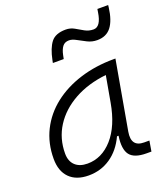

<svg xmlns="http://www.w3.org/2000/svg" viewBox="-147 -902 880 1015"><g transform="rotate(-20 293.0 -395.0)"><path d="M177.7 10.3Q108.4 10.3 70.3 -27.8Q32.2 -65.9 32.2 -135.3Q32.2 -223.1 68.1 -294.7Q104 -366.2 168.9 -417Q233.9 -467.8 321.3 -495.1Q408.7 -522.5 511.2 -522.5H520.5L452.1 -135.7Q438 -53.7 511.7 -53.7H541L531.2 4.9H504.4Q435.1 4.9 410.4 -27.6Q385.7 -60.1 396.5 -133.3H387.7Q355.5 -64 301 -26.9Q246.6 10.3 177.7 10.3ZM192.9 -50.8Q273.9 -50.8 334.5 -119.1Q395 -187.5 417 -312.5L442.9 -458Q339.8 -446.8 262.2 -403.6Q184.6 -360.4 141.6 -293Q98.6 -225.6 98.6 -141.1Q98.6 -98.1 123.5 -74.5Q148.4 -50.8 192.9 -50.8ZM201.7 -613.3 204.6 -627.9Q217.3 -691.4 242.4 -723.9Q267.6 -756.3 325.2 -756.3Q351.6 -756.3 373 -743.9Q394.5 -731.4 416.5 -719Q438.5 -706.5 465.3 -706.5Q505.9 -706.5 517.6 -783.2L520.5 -801.3H581.1L579.6 -788.1Q570.8 -717.8 543.2 -682.1Q515.6 -646.5 464.4 -646.5Q435.5 -646.5 409.9 -659.2Q384.3 -671.9 362.3 -684.3Q340.3 -696.8 322.3 -696.8Q298.3 -696.8 285.6 -680.4Q272.9 -664.1 266.6 -632.8L262.7 -613.3Z"/></g></svg>

Font: Cascadia Code PL Light
Style: Italic
Weight: 300
Italic angle: -10°
Monospace: yes
Designer: Aaron Bell
Foundry: Saja Typeworks
Version: Version 2404.023; ttfautohint (v1.8.4)